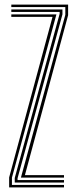

<svg xmlns="http://www.w3.org/2000/svg" viewBox="-20 -820 338 840"><path d="M71.5 -43 265.8 -755.2V-789.2H29.5V-800H278V-753.5L89 -53.8H260V-43ZM20 0V-43.8L209.8 -746.2H29.5V-757H226.8L32.2 -42.8V-10.8H260V0ZM44.5 -21.5V-41.5L241 -759.8V-767.8H29.5V-778.5H253.2V-757.2L56.8 -40.2V-32.2H260V-21.5Z"/></svg>

Font: Big Shoulders Inline Text Thin Light
Style: Regular
Weight: 300
Version: Version 2.002